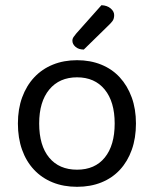

<svg xmlns="http://www.w3.org/2000/svg" viewBox="-20 -707 593 740"><path d="M504 -231Q504 -175 488 -130Q472 -85 442.5 -53Q413 -21 371 -4Q329 13 277 13Q225 13 183 -4Q141 -21 111 -53Q81 -85 65 -130Q49 -175 49 -231Q49 -287 65.5 -332Q82 -377 112 -409Q142 -441 184 -458Q226 -475 277 -475Q328 -475 370 -458Q412 -441 441.5 -409Q471 -377 487.5 -332Q504 -287 504 -231ZM277 -409Q209 -409 170 -362Q131 -315 131 -231Q131 -146 169.5 -99.5Q208 -53 277 -53Q346 -53 384 -100Q422 -147 422 -231Q422 -315 383.5 -362Q345 -409 277 -409ZM371 -687Q393 -686 406.5 -674.5Q420 -663 420 -649Q420 -635 414 -626.5Q408 -618 394 -605L303 -516Q283 -516 271 -526.5Q259 -537 259 -550Q259 -558 264 -565Q269 -572 274 -578Z"/></svg>

Font: Baloo Bhai 2
Style: Regular
Weight: 400
Designer: Supriya Tembe, Noopur Datye and Ek Type
Foundry: Ek Type
Version: Version 1.640;PS 1.000;hotconv 16.6.51;makeotf.lib2.5.65220;